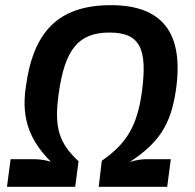

<svg xmlns="http://www.w3.org/2000/svg" viewBox="-20 -723 756 743"><path d="M409 -703C203 -703 108 -597 80 -387C60 -256 102 -173 177 -97C151 -105 130 -107 108 -107H21L7 0H271L284 -99C211 -167 188 -225 207 -360C231 -532 283 -597 404 -597C521 -597 552 -536 529 -367C511 -237 471 -168 374 -101L362 0H627L641 -107H550C527 -107 507 -104 482 -96C594 -170 641 -238 661 -376C692 -594 610 -703 409 -703Z"/></svg>

Font: Exo 2 Semi Bold
Style: Italic
Weight: 600
Italic angle: -8°
Designer: Natanael Gama
Version: Version 1.001;PS 001.001;hotconv 1.0.88;makeotf.lib2.5.64775